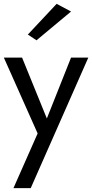

<svg xmlns="http://www.w3.org/2000/svg" viewBox="-20 -760 480 1000"><path d="M350 -700 170 -550 125 -580 275 -740ZM440 -460 140 220H50L176 -65L0 -460H95L224 -143L350 -460Z"/></svg>

Font: renner_400book
Style: Book
Weight: 400
Version: Version 003.000 ; ttfautohint (v0.97) -l 8 -r 50 -G 200 -x 1